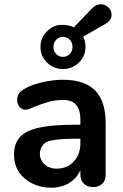

<svg xmlns="http://www.w3.org/2000/svg" viewBox="-20 -877 580 905"><path d="M358.9 -202.1V-223.1H340.8Q213.4 -223.1 190.7 -202.1Q168 -181.2 168 -151.9Q168 -122.6 190.4 -102.3Q212.9 -82 246.1 -82Q295.9 -82 327.4 -115.5Q358.9 -148.9 358.9 -202.1ZM358.9 -312Q359.4 -405.8 279.3 -405.8Q241.2 -405.8 211.2 -397.5Q181.2 -389.2 140.1 -373Q114.3 -359.9 99.1 -359.9Q84 -359.9 72.5 -373Q61 -386.2 61 -405.3Q61 -424.3 69.6 -436.8Q78.1 -449.2 105.5 -463.9Q132.8 -478.5 181.4 -489.7Q230 -501 276.9 -501Q378.9 -501 428.5 -450.4Q478 -399.9 478 -296.9V-53.2Q478 -26.4 461.9 -10.7Q445.8 4.9 418.9 4.9Q392.1 4.9 375.5 -11Q358.9 -26.9 358.9 -53.2V-75.2Q341.8 -36.1 305.4 -14.2Q269 7.8 220.7 7.8Q172.4 7.8 132.1 -12.2Q91.8 -32.2 68.8 -66.9Q45.9 -101.6 45.9 -150.4Q45.9 -199.2 73.5 -230.2Q101.1 -261.2 163.1 -275.1Q225.1 -289.1 334 -289.1H358.9ZM308.8 -622.6Q321.8 -636.2 321.8 -656Q321.8 -675.8 308.8 -689.5Q295.9 -703.1 276.9 -703.1Q257.8 -703.1 244.9 -689.5Q231.9 -675.8 231.9 -656Q231.9 -636.2 244.9 -622.6Q257.8 -608.9 276.9 -608.9Q295.9 -608.9 308.8 -622.6ZM505.9 -808.1Q505.9 -779.3 473.1 -762.2L372.1 -704.1Q383.3 -682.1 382.8 -655.8Q382.8 -611.8 351.8 -581.8Q320.8 -551.8 276.9 -551.8Q232.9 -551.8 201.9 -581.8Q170.9 -611.8 170.9 -656Q170.9 -700.2 202.1 -730Q233.4 -759.8 269.5 -759.8Q305.7 -759.8 328.1 -748L413.1 -836.9Q433.1 -856.9 454.6 -856.9Q476.1 -856.9 491 -842Q505.9 -827.1 505.9 -808.1Z"/></svg>

Font: Nunito-Bold
Style: Bold
Weight: 700
Designer: Vernon Adams
Foundry: newtypography
Version: Version 3.000